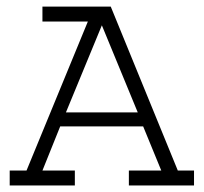

<svg xmlns="http://www.w3.org/2000/svg" viewBox="-20 -570 626 590"><path d="M110.4 -549.8H320.3L526.4 -45.9H576.2V0H376V-45.9H475.6L419.9 -181.6H165L110.4 -45.9H210V0H9.8V-45.9H61.5L250 -503.9H110.4ZM403.3 -224.6 293 -492.2 182.6 -224.6Z"/></svg>

Font: Thabit
Style: Regular
Weight: 500
Designer: Regenerated by Nadim Shaikli
Foundry: MAK Alagha
Version: 0.01